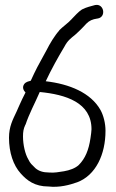

<svg xmlns="http://www.w3.org/2000/svg" viewBox="-20 -719 462 768"><path d="M63 -25C88 3 119 27 174 27C217 32 258 21 289 10C363 -18 402 -101 402 -196C402 -226 394 -257 382 -279C343 -348 258 -383 163 -394C185 -441 211 -488 238 -533C250 -556 262 -565 282 -581V-582H283C293 -591 301 -599 308 -606L326 -625C337 -636 349 -642 370 -645H371C406 -651 396 -705 362 -699H361C344 -694 327 -691 310 -682H309C292 -671 279 -655 267 -643V-642H266C255 -629 232 -613 217 -598V-597C198 -576 179 -544 166 -518C151 -489 132 -458 117 -426L103 -396C97 -394 85 -393 77 -383C67 -369 75 -356 82 -349L69 -323C61 -305 53 -289 46 -272C31 -240 16 -213 16 -168C16 -109 33 -58 63 -25ZM139 -351C243 -341 346 -309 346 -202C346 -194 344 -182 342 -167C335 -119 321 -85 295 -59C281 -46 259 -38 236 -34C217 -31 196 -27 177 -29H176C152 -29 135 -35 122 -46L105 -63C101 -67 97 -74 93 -82C81 -102 72 -139 72 -173C72 -192 74 -204 81 -219V-220H82C96 -263 120 -307 139 -351Z"/></svg>

Font: Stray Cat
Style: BdCn
Weight: 700
Version: Version 1.0